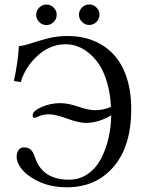

<svg xmlns="http://www.w3.org/2000/svg" viewBox="-20 -817 645 850"><path d="M343 -720Q329.6 -733.4 329.6 -752Q329.6 -770.5 343 -783.9Q356.4 -797.4 375 -797.4Q393.6 -797.4 407 -783.9Q420.4 -770.5 420.4 -752Q420.4 -733.4 407 -720Q393.6 -706.5 375 -706.5Q356.4 -706.5 343 -720ZM153.6 -719.5Q140.1 -732.9 140.1 -751.5Q140.1 -770 153.6 -783.4Q167 -796.9 185.5 -796.9Q204.1 -796.9 217.5 -783.4Q231 -770 231 -751.5Q231 -732.9 217.5 -719.5Q204.1 -706.1 185.5 -706.1Q167 -706.1 153.6 -719.5ZM472.2 -306.6Q416.5 -272.9 360.4 -272.9Q328.6 -272.9 276.9 -292Q225.1 -311 195.8 -311Q172.9 -311 153.3 -302.7L133.8 -294.9Q130.4 -294.9 127.4 -297.9Q124.5 -300.8 124.5 -306.6Q124.5 -325.7 163.8 -343Q203.1 -360.4 246.6 -360.4Q281.2 -360.4 326.9 -344.7Q372.6 -329.1 400.4 -329.1Q437.5 -329.1 471.2 -344.2Q468.3 -403.3 454.1 -451.7Q439.9 -500 419.4 -530.8Q398.9 -561.5 373 -582.5Q347.2 -603.5 321.5 -612.3Q295.9 -621.1 270.5 -621.1Q202.6 -621.1 147.5 -571.5Q92.3 -522 71.8 -453.6L41.5 -458.5Q60.1 -544.4 63.5 -612.8Q85.4 -614.3 118.4 -625.5Q151.4 -636.7 192.4 -647.2Q233.4 -657.7 278.8 -657.7Q341.3 -657.7 392.8 -637.2Q444.3 -616.7 481.9 -576.9Q519.5 -537.1 540.3 -475.1Q561 -413.1 561 -333.5Q561 -170.4 483.2 -79.1Q405.3 12.2 275.4 12.2Q172.9 12.2 101.6 -43.5Q80.6 -60.1 67.1 -81.3Q53.7 -102.5 53.7 -122.1Q53.7 -141.1 62.3 -152.8Q70.8 -164.6 84.5 -164.6Q105.5 -164.6 116.2 -154.5Q127 -144.5 135.3 -119.6Q167.5 -21.5 285.6 -21.5Q331.5 -21.5 367.9 -46.4Q404.3 -71.3 426.3 -112.8Q448.2 -154.3 460 -203.9Q471.7 -253.4 472.2 -306.6Z"/></svg>

Font: Libertinage
Style: l
Weight: 400
Designer: OSP
Foundry: OSP
Version: Version 1.0; 2008; OFL relea